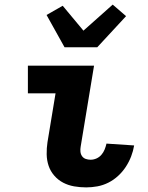

<svg xmlns="http://www.w3.org/2000/svg" viewBox="-20 -805 640 833"><path d="M354 8Q327 8 301.5 3.5Q276 -1 254 -12.5Q232 -24 215.5 -43Q199 -62 191 -85.5Q183 -109 182.5 -135.5Q182 -162 186 -188L221 -400H101V-520H388L330 -169Q328 -158 329 -147Q330 -136 336 -127.5Q342 -119 352 -115.5Q362 -112 373 -112Q386 -112 398.5 -117.5Q411 -123 420 -133.5Q429 -144 434 -156.5Q439 -169 442 -182L562 -174Q558 -150 549 -126.5Q540 -103 526 -81.5Q512 -60 492.5 -42Q473 -24 450 -12.5Q427 -1 402.5 3.5Q378 8 354 8ZM260 -600 182 -740 252 -780 342 -672 469 -785 527 -735 402 -600Z"/></svg>

Font: Iosevka Heavy Extended
Style: Italic
Weight: 900
Width: 7
Italic angle: -9°
Monospace: yes
Designer: Belleve Invis
Foundry: Belleve Invis
Version: Version 32.5.0; ttfautohint (v1.8.4)